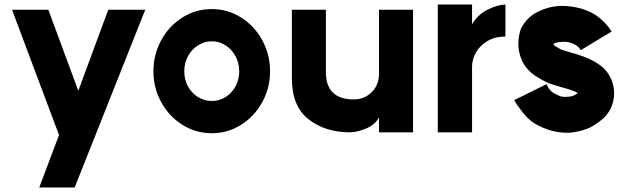

<svg xmlns="http://www.w3.org/2000/svg" viewBox="-20 -566 2766 846"><path d="M309 260H153L240 29L33 -523H193L325 -166L457 -523H620Z M1034 -252Q1034 -289 1017.5 -319Q1001 -349 973.5 -366.5Q946 -384 913 -384Q881 -384 853 -366.5Q825 -349 808.5 -319Q792 -289 792 -252Q792 -215 808.5 -185Q825 -155 853 -138Q881 -121 913 -121Q946 -121 973.5 -138Q1001 -155 1017.5 -185Q1034 -215 1034 -252ZM913 -526Q984 -526 1043 -488.5Q1102 -451 1136 -388Q1170 -325 1170 -252Q1170 -179 1136 -116.5Q1102 -54 1043 -16.5Q984 21 913 21Q842 21 783 -16.5Q724 -54 690 -116.5Q656 -179 656 -252Q656 -325 690 -388Q724 -451 783 -488.5Q842 -526 913 -526Z M1539 -128Q1587 -128 1619.5 -161.5Q1652 -195 1650 -248V-523H1800V17H1650V-49Q1633 -16 1592.5 0.5Q1552 17 1521 17Q1414 17 1340 -40Q1266 -97 1266 -222V-523H1416V-248Q1416 -128 1539 -128Z M2207 -546V-405Q2161 -405 2127.5 -385Q2094 -365 2077 -334.5Q2060 -304 2060 -272V17H1909V-546H2060V-459Q2086 -503 2130.5 -524.5Q2175 -546 2207 -546Z M2518 -367Q2492 -382 2466 -382Q2456 -382 2451 -381Q2439 -380 2431 -378Q2423 -376 2420 -373L2419 -370Q2421 -368 2422.5 -366Q2424 -364 2433 -359Q2436 -357 2444.5 -352Q2453 -347 2464 -344L2494 -335Q2559 -317 2593.5 -298Q2628 -279 2647 -258Q2665 -238 2675.5 -211Q2686 -184 2686 -155Q2686 -117 2668 -82Q2654 -58 2635 -41.5Q2616 -25 2588 -8Q2564 4 2534 11.5Q2504 19 2478 19Q2405 19 2334 -23Q2308 -39 2281 -73.5Q2254 -108 2246 -125L2388 -195Q2389 -193 2393.5 -184.5Q2398 -176 2404 -169Q2410 -162 2418 -157Q2436 -147 2446 -143Q2456 -139 2469 -139Q2480 -139 2486 -140Q2501 -141 2512 -147L2526 -155Q2521 -160 2505.5 -166Q2490 -172 2450 -183L2420 -192Q2388 -201 2350 -225Q2320 -242 2300 -267Q2283 -287 2273.5 -315.5Q2264 -344 2264 -374Q2264 -406 2275 -439Q2302 -492 2353.5 -516Q2405 -540 2457 -540Q2493 -540 2532 -530.5Q2571 -521 2606 -499Q2650 -468 2675 -427L2539 -345Q2533 -356 2518 -367Z"/></svg>

Font: SUIT Heavy
Style: Regular
Weight: 900
Designer: Sunn Youn; Korean Glyphs from Source Han Sans (Sandoll Communications; Soo-young Jang, Joo-yeon Kang)
Foundry: Sunn
Version: Version 1.006